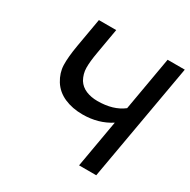

<svg xmlns="http://www.w3.org/2000/svg" viewBox="-167 -906 1048 1061"><g transform="rotate(30 357.0 -375.0)"><path d="M714.5 -750 582.5 0H473L526 -303Q449 -253 348 -253Q283 -253 231.8 -275.5Q180.5 -298 152 -343.5Q124 -389 122.5 -438Q121 -487.5 134.5 -566.5L166.5 -750H277L249 -588.5Q238 -527 238.5 -487.5Q239 -449 258.5 -414.5Q277 -385.5 309.5 -372Q342 -358.5 382.5 -358.5Q483.5 -358.5 545 -406.5L605 -750Z"/></g></svg>

Font: Russisch Sans SemiBold
Style: Italic
Weight: 600
Width: 4
Italic angle: -10°
Designer: Michael Sharanda (font) & Cristiano Sobral (main changes)
Foundry: Michael Sharanda
Version: Version 2.00;September 8, 2020;FontCreator 13.0.0.2681 64-bi